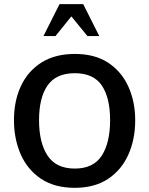

<svg xmlns="http://www.w3.org/2000/svg" viewBox="-20 -902 727 934"><path d="M343.8 11.7Q244.1 11.7 178.2 -33.2Q112.3 -78.1 80.1 -152.8Q47.9 -227.5 47.9 -317.4Q47.9 -411.1 82 -483.9Q116.2 -556.6 182.1 -598.1Q248 -639.6 343.8 -639.6Q442.4 -639.6 507.3 -596.2Q572.3 -552.7 605 -479.5Q637.7 -406.2 637.7 -317.4Q637.7 -223.6 604 -148.9Q570.3 -74.2 504.9 -31.2Q439.5 11.7 343.8 11.7ZM343.8 -82Q434.6 -82 475.1 -145Q515.6 -208 515.6 -317.4Q515.6 -426.8 475.1 -486.3Q434.6 -545.9 343.8 -545.9Q252.9 -545.9 211.4 -486.3Q169.9 -426.8 169.9 -317.4Q169.9 -208 211.4 -145Q252.9 -82 343.8 -82ZM191.4 -726.6 269.5 -881.8H384.8L462.9 -726.6H405.3L327.1 -822.3L250 -726.6Z"/></svg>

Font: Padauk
Style: Bold
Weight: 700
Designer: Debbi Hosken, Becca Hirsbrunner Spalinger
Foundry: SIL International
Version: Version 5.003